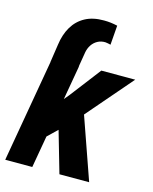

<svg xmlns="http://www.w3.org/2000/svg" viewBox="-117 -838 728 914"><g transform="rotate(15 247.5 -381.0)"><path d="M222.2 -520 131.3 0H-2L88.4 -520ZM497.1 -528.3 267.6 -262.2 139.2 -138.7 108.4 -250.5 212.9 -375.5 330.1 -528.3ZM265.1 0 193.4 -248.5 295.4 -331.1 411.6 0ZM218.8 -504.9H85.4L98.6 -593.3Q105.5 -645 127.9 -683.1Q150.4 -721.2 188.5 -741.9Q226.6 -762.7 281.2 -762.2Q297.9 -762.2 314.2 -760.3Q330.6 -758.3 347.7 -754.4L340.3 -658.7Q334 -660.2 327.4 -661.6Q320.8 -663.1 314 -663.6Q292.5 -664.1 275.6 -654.8Q258.8 -645.5 248 -629.4Q237.3 -613.3 233.4 -592.8Z"/></g></svg>

Font: Roboto Condensed
Style: Bold Italic
Weight: 700
Italic angle: -12°
Designer: Christian Robertson
Foundry: Google
Version: Version 3.0